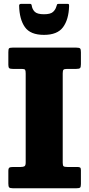

<svg xmlns="http://www.w3.org/2000/svg" viewBox="-20 -1004 476 1024"><path d="M314.5 -612.5V-135.5Q314.5 -120.5 319.5 -117Q324.5 -113.5 339.5 -113.5H391Q402 -113.5 406.8 -110.8Q411.5 -108 411.5 -97V-22.5Q411.5 -8 407.2 -4Q403 0 388 0H48.5Q33 0 28.8 -4.8Q24.5 -9.5 24.5 -25V-92Q24.5 -106.5 30 -110Q35.5 -113.5 51 -113.5H90.5Q104.5 -113.5 110.8 -117.5Q117 -121.5 117 -137.5V-612Q117 -626.5 114 -631.5Q111 -636.5 96.5 -636.5H48.5Q34.5 -636.5 29.5 -640.2Q24.5 -644 24.5 -658V-725.5Q24.5 -741.5 28 -745.8Q31.5 -750 47 -750H387Q403.5 -750 407.5 -745.2Q411.5 -740.5 411.5 -725V-662Q411.5 -645 406.8 -640.8Q402 -636.5 386.5 -636.5H338Q322.5 -636.5 318.5 -632Q314.5 -627.5 314.5 -612.5ZM214.5 -818Q142 -818 112.8 -859.5Q83.5 -901 82 -974Q82 -983.5 93.5 -983.5H140Q147.5 -983.5 149 -975.5Q151.5 -955.5 164.8 -941.8Q178 -928 214.5 -928Q249 -928 262.5 -940.2Q276 -952.5 280.5 -969Q283 -976 284.2 -979.8Q285.5 -983.5 294.5 -983.5H338.5Q346 -983.5 347.2 -981.2Q348.5 -979 348.5 -971.5Q346.5 -900 316.2 -859Q286 -818 214.5 -818Z"/></svg>

Font: Besley* Narrow Heavy
Style: Regular
Weight: 800
Width: 4
Designer: Owen Earl
Foundry: indestructible type*
Version: Version 3.000; ttfautohint (v1.8.3)